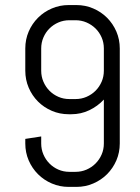

<svg xmlns="http://www.w3.org/2000/svg" viewBox="-20 -730 554 760"><path d="M454.1 -162.1Q454.1 -126.5 440.7 -95.2Q427.2 -64 403.8 -40.5Q380.4 -17.1 349.1 -3.7Q317.9 9.8 282.2 9.8H252Q216.3 9.8 185.1 -3.7Q153.8 -17.1 130.4 -40.5Q106.9 -64 93.5 -95.2Q80.1 -126.5 80.1 -162.1V-180.2L143.1 -189.9V-162.1Q143.1 -138.7 151.9 -118.4Q160.6 -98.1 175.8 -82.8Q190.9 -67.4 211.2 -58.6Q231.4 -49.8 254.9 -49.8H278.8Q302.2 -49.8 322.5 -58.6Q342.8 -67.4 358.2 -82.8Q373.5 -98.1 382.3 -118.4Q391.1 -138.7 391.1 -162.1V-335.9Q366.7 -309.6 333.5 -293.7Q300.3 -277.8 262.2 -277.8H252Q216.3 -277.8 185.1 -291.3Q153.8 -304.7 130.4 -328.1Q106.9 -351.6 93.5 -383.1Q80.1 -414.6 80.1 -450.2V-538.1Q80.1 -573.7 93.5 -605Q106.9 -636.2 130.4 -659.7Q153.8 -683.1 185.1 -696.5Q216.3 -710 252 -710H282.2Q317.9 -710 349.1 -696.5Q380.4 -683.1 403.8 -659.7Q427.2 -636.2 440.7 -605Q454.1 -573.7 454.1 -538.1V-162.1ZM391.1 -538.1Q391.1 -561.5 382.3 -581.8Q373.5 -602.1 358.2 -617.2Q342.8 -632.3 322.5 -641.1Q302.2 -649.9 278.8 -649.9H254.9Q231.4 -649.9 211.2 -641.1Q190.9 -632.3 175.8 -617.2Q160.6 -602.1 151.9 -581.8Q143.1 -561.5 143.1 -538.1V-450.2Q143.1 -426.8 151.9 -406.5Q160.6 -386.2 175.8 -370.8Q190.9 -355.5 211.2 -346.7Q231.4 -337.9 254.9 -337.9H278.8Q302.2 -337.9 322.5 -346.7Q342.8 -355.5 358.2 -370.8Q373.5 -386.2 382.3 -406.5Q391.1 -426.8 391.1 -450.2Z"/></svg>

Font: Abel
Style: Regular
Weight: 400
Designer: Matthew Desmond
Foundry: Matthew Desmond
Version: Version 1.002